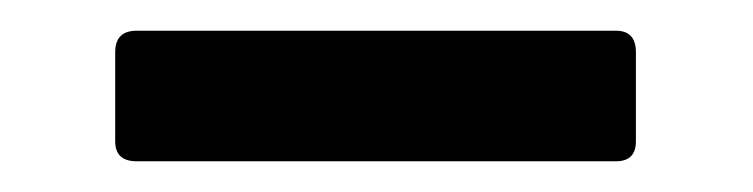

<svg xmlns="http://www.w3.org/2000/svg" viewBox="-20 -295 490 125"><path d="M55 -261Q55 -275 69 -275H381Q394 -275 394 -261V-203Q394 -190 381 -190H69Q55 -190 55 -203Z"/></svg>

Font: Young Serif
Style: Regular
Weight: 400
Designer: Bastien Sozeau
Foundry: NBR — Bastien Sozeau
Version: Version 3.004; ttfautohint (v1.8.4.7-5d5b);gftools[0.9.33]